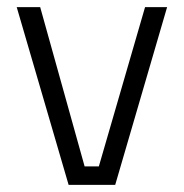

<svg xmlns="http://www.w3.org/2000/svg" viewBox="-20 -520 517 540"><path d="M27 -500H93L218 -52H258L388 -500H450L304 0H173Z"/></svg>

Font: Titillium Web Light
Style: Regular
Weight: 300
Version: Version 1.002;PS 57.000;hotconv 1.0.70;makeotf.lib2.5.55311